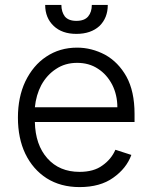

<svg xmlns="http://www.w3.org/2000/svg" viewBox="-20 -749 621 782"><path d="M170 -23Q114 -59 83 -123Q53 -186 53 -270Q53 -353 83 -417Q115 -483 168 -518Q223 -555 294 -555Q353 -555 408 -526Q462 -496 495 -437Q528 -377 528 -285V-252H122Q124 -159 173 -104Q222 -49 304 -49Q362 -49 397 -75Q433 -100 450 -139L515 -118Q495 -63 441 -25Q388 13 304 13Q227 13 170 -23ZM437 -404Q415 -446 379 -469Q343 -493 294 -493Q245 -493 208 -468Q171 -444 148 -402Q127 -362 122 -312H458Q458 -362 437 -404ZM385 -643Q350 -611 291 -611Q233 -611 199 -643Q164 -676 164 -729H230Q230 -701 244 -682Q259 -664 291 -664Q324 -664 339 -682Q354 -700 354 -729H419Q419 -676 385 -643Z"/></svg>

Font: Sinter Normal
Style: Regular
Weight: 350
Foundry: Adobe & rsms
Version: Version 1.000